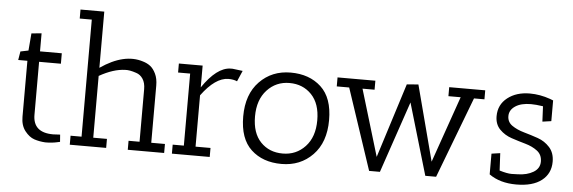

<svg xmlns="http://www.w3.org/2000/svg" viewBox="-49 -904 3171 1062"><g transform="rotate(5 1537.0 -373.0)"><path d="M268 -49 307 -51 310 -11Q309 -11 296 -8Q266 -1 229 -1Q195 -3 167 -12.5Q139 -22 115 -52.5Q91 -83 91 -131V-442H40L48 -490L92 -499L100 -595L156 -600V-500H277V-442H156V-148Q156 -49 268 -49Z M687 0V-50H748V-342Q748 -377 733.5 -399Q719 -421 696 -428Q658 -441 634 -439Q569 -437 491 -393V-50H567V0H365V-50H426V-700H359V-750H491V-438Q622 -528 728 -494Q752 -487 769.5 -473.5Q787 -460 800 -433Q813 -406 813 -368V-50H889V0Z M1059 -50H1142V0H932V-50H994V-450H927V-500H1059V-379Q1138 -495 1214 -497Q1220 -497 1226 -497L1282 -490L1256 -430Q1237 -439 1207 -439Q1135 -438 1059 -335Z M1540.5 4Q1436 4 1371.5 -56Q1307 -116 1307 -239.5Q1307 -363 1375.5 -433.5Q1444 -504 1548 -504Q1652 -504 1717 -444Q1782 -384 1782 -260.5Q1782 -137 1713.5 -66.5Q1645 4 1540.5 4ZM1546.5 -446Q1472 -446 1422 -392Q1372 -338 1372 -245.5Q1372 -153 1419.5 -103.5Q1467 -54 1542 -54Q1617 -54 1667 -107.5Q1717 -161 1717 -253.5Q1717 -346 1669 -396Q1621 -446 1546.5 -446Z M1808 -450V-500H2018V-450H1951L2062 -81L2193 -495L2257 -500L2367 -81L2496 -450H2428V-500H2628V-450H2570L2399 0H2339L2222 -397L2087 0H2027L1877 -450Z M2746 -65Q2788 -52 2813.5 -52Q2839 -52 2847 -53Q2899 -54 2934 -75Q2969 -96 2969 -134Q2969 -172 2941.5 -193Q2914 -214 2875 -225Q2836 -236 2797 -249Q2758 -262 2730.5 -290Q2703 -318 2703 -363Q2703 -427 2752 -465.5Q2801 -504 2876 -504Q2932 -504 2989 -484L3007 -477V-362L2958 -355L2954 -440Q2914 -446 2887 -446Q2832 -446 2800 -424.5Q2768 -403 2768 -369.5Q2768 -336 2795.5 -317Q2823 -298 2862 -287Q2901 -276 2940 -262.5Q2979 -249 3006.5 -218.5Q3034 -188 3034 -139Q3034 -73 2984.5 -34.5Q2935 4 2844 4Q2753 4 2693 -39V-154L2741 -161Z"/></g></svg>

Font: Antic Slab
Style: Regular
Weight: 400
Designer: Santiago Orozco
Foundry: Santiago Orozco
Version: Version 001.002